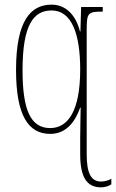

<svg xmlns="http://www.w3.org/2000/svg" viewBox="-20 -566 499 826"><path d="M415 240C431 240 450 234 459 227V203C448 210 430 215 415 215C370 215 353 176 353 98V-440C353 -510 359 -516 419 -516H422V-536H329L326 -431H324C307 -499 265 -546 202 -546C113 -546 49 -479 49 -265C49 -69 102 10 196 10C261 10 301 -36 325 -103H327C327 -82 325 -19 325 26V98C325 200 356 240 415 240ZM196 -15C112 -15 77 -92 77 -264C77 -459 124 -521 202 -521C289 -521 325 -419 325 -267C325 -88 272 -15 196 -15Z"/></svg>

Font: Noto Serif ExtraCondensed Thin
Style: Regular
Weight: 100
Width: 2
Designer: Monotype Design Team
Foundry: Monotype Imaging Inc.
Version: Version 2.013